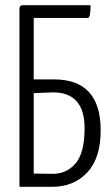

<svg xmlns="http://www.w3.org/2000/svg" viewBox="-20 -720 431 740"><path d="M188 -414Q368 -414 368 -218Q368 -110 316 -55Q264 0 181 0H55V-687Q55 -700 68 -700H329Q329 -651 319 -651H110V-414ZM183 -50Q237 -50 271.5 -90.5Q306 -131 306 -226Q306 -364 184 -364L110 -361V-51Z"/></svg>

Font: Yanone Kaffeesatz Light
Style: Regular
Weight: 300
Designer: Yanone (Cyrillic: Daniel Pouzeot)
Foundry: Yanone
Version: Version 1.003;PS 001.003;hotconv 1.0.88;makeotf.lib2.5.64775